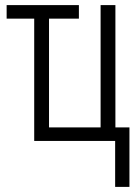

<svg xmlns="http://www.w3.org/2000/svg" viewBox="-20 -552 540 752"><path d="M431 180V0H114V-479H6V-532H289V-479H172V-53H374V-532H432V-53H487V180Z"/></svg>

Font: Noto Sans Mono ExtraCondensed Light
Style: Regular
Weight: 300
Width: 2
Designer: Monotype Design Team
Foundry: Monotype Imaging Inc.
Version: Version 2.014; ttfautohint (v1.8.4.7-5d5b)